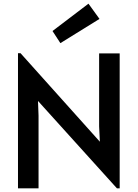

<svg xmlns="http://www.w3.org/2000/svg" viewBox="-20 -1026 750 1046"><path d="M617 0 187 -476 190 -396V0H78V-736H92L524 -254L520 -338V-735H632V0ZM309 -791 266 -857 462 -1006 522 -923Z"/></svg>

Font: Alata
Style: Regular
Weight: 400
Designer: Spyros Zevelakis, Eben Sorkin
Foundry: Spyros Zevelakis
Version: Version 1.005; ttfautohint (v1.8.4.7-5d5b)